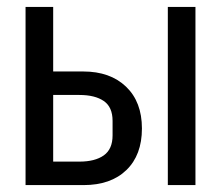

<svg xmlns="http://www.w3.org/2000/svg" viewBox="-20 -536 640 556"><path d="M54 0V-516H134V-329H221Q299 -329 345 -285Q391 -241 391 -164Q391 -87 346 -43.5Q301 0 222 0ZM466 0V-516H546V0ZM134 -68H210Q255 -68 280.5 -86Q306 -104 306 -144V-186Q306 -226 280.5 -243.5Q255 -261 210 -261H134Z"/></svg>

Font: Lilex Nerd Font
Style: Regular
Weight: 400
Designer: Mike Abbink, Paul van der Laan, Pieter van Rosmalen, Mikhael Khrustik
Foundry: Mikhael Khrustik
Version: Version 2.400; ttfautohint (v1.8.4.7-5d5b);Nerd Fonts 3.3.0